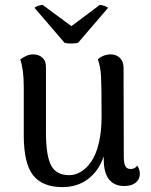

<svg xmlns="http://www.w3.org/2000/svg" viewBox="-20 -743 610 777"><path d="M295.9 -569.8Q286.6 -566.9 268.6 -566.9Q250.5 -566.9 241.2 -569.8L120.1 -710.9Q121.6 -714.8 133.5 -719Q145.5 -723.1 152.8 -723.1L269 -637.2L383.8 -723.1Q391.1 -723.1 403.1 -719Q415 -714.8 417 -710.9ZM535.2 -73.2Q545.9 -57.6 545.9 -40Q545.9 -17.6 529.3 -3.9Q512.7 9.8 482.9 9.8Q442.4 9.8 421.1 -17.1Q399.9 -43.9 399.9 -97.2V-109.9Q378.9 -50.3 335.7 -18.1Q292.5 14.2 232.9 14.2Q151.4 14.2 113.8 -33.9Q76.2 -82 76.2 -194.8V-391.1Q76.2 -461.4 62 -502Q88.4 -522.9 113.8 -522.9Q136.7 -522.9 151.4 -509.8Q166 -496.6 166 -473.1V-207Q166 -113.3 186.8 -73.7Q207.5 -34.2 259.8 -34.2Q284.7 -34.2 307.1 -47.6Q329.6 -61 348.9 -88.4Q368.2 -115.7 379.6 -162.8Q391.1 -210 391.1 -271Q391.1 -396 388.9 -434.6Q386.7 -473.1 376 -502.9Q398.9 -522.9 428.2 -522.9Q450.7 -522.9 465.3 -508.5Q480 -494.1 480 -469.2L481 -109.9Q481 -82 487.3 -70.6Q493.7 -59.1 507.8 -59.1Q527.3 -59.1 535.2 -73.2Z"/></svg>

Font: Arima Madurai Medium
Style: Regular
Weight: 500
Designer: Joana Correia and Natanael Gama
Foundry: NDISCOVER
Version: Version 1.019;PS 001.019;hotconv 1.0.88;makeotf.lib2.5.64775